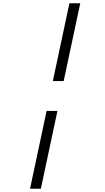

<svg xmlns="http://www.w3.org/2000/svg" viewBox="-20 -968 640 1170"><path d="M302 -474 403 -948H469L368 -474ZM163 182 264 -292H330L229 182Z"/></svg>

Font: Victor Mono Thin Light
Style: Italic
Weight: 300
Italic angle: -12°
Monospace: yes
Version: Version 1.561;gftools[0.9.30]